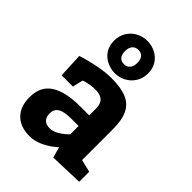

<svg xmlns="http://www.w3.org/2000/svg" viewBox="-241 -958 1084 1084"><g transform="rotate(45 300.5 -416.0)"><path d="M195.8 9.8Q122.6 9.8 81.3 -31Q40 -71.8 40 -147Q40 -232.9 101.6 -272.5Q163.1 -312 280.8 -312H351.1V-367.2Q351.1 -440.4 273.9 -439.9Q251 -439.9 231.4 -436.5Q211.9 -433.1 200.4 -429.4Q189 -425.8 186 -424.8L170.9 -361.8H81.1L74.2 -509.8Q83 -512.7 117.4 -522.5Q151.9 -532.2 200 -541Q248 -549.8 291 -549.8Q368.2 -549.8 413.6 -530.5Q459 -511.2 480 -468Q501 -424.8 501 -352.1V-105L576.2 -86.9V-6.8L376 0L357.9 -64.9Q357.9 -63 332 -43Q306.2 -22.9 270 -6.6Q233.9 9.8 195.8 9.8ZM244.1 -102.1Q268.1 -102.1 291.5 -115Q314.9 -127.9 331.1 -141.8Q347.2 -155.8 351.1 -160.2V-227.1H293.9Q235.8 -227.1 210.4 -211.4Q185.1 -195.8 185.1 -162.1Q185.1 -132.8 200.4 -117.4Q215.8 -102.1 244.1 -102.1ZM286.1 -841.8Q320.3 -841.8 350.6 -826.9Q380.9 -812 399.9 -783.4Q418.9 -754.9 418.9 -714.8Q418.9 -674.8 399.9 -644.8Q380.9 -614.7 349.9 -598.4Q318.8 -582 286.1 -582Q252 -582 220.9 -596.9Q189.9 -611.8 170.9 -640.4Q151.9 -668.9 151.9 -709Q151.9 -749 170.9 -779.5Q189.9 -810.1 220.9 -825.9Q252 -841.8 286.1 -841.8ZM286.1 -654.8Q307.1 -654.8 320.6 -669.9Q334 -685.1 334 -712.9Q334 -740.7 321.5 -755.4Q309.1 -770 286.1 -770Q264.2 -770 250.7 -754.9Q237.3 -739.7 237.3 -711.9Q237.3 -684.1 249.8 -669.4Q262.2 -654.8 286.1 -654.8ZM0 0Z"/></g></svg>

Font: Kadwa
Style: Bold
Weight: 700
Designer: Sol Matas
Foundry: Sol Matas
Version: Version 1.001;PS 001.000;hotconv 1.0.70;makeotf.lib2.5.58329